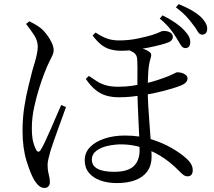

<svg xmlns="http://www.w3.org/2000/svg" viewBox="-20 -852 1040 931"><path d="M833.5 -671.4Q820.7 -692.3 803.1 -714.2Q785.4 -736.2 754.5 -762.1L768.4 -777.6Q804.6 -759.3 830.1 -741.7Q855.5 -724 872.6 -705.9Q889.7 -688 896.7 -673.5Q903.7 -659 902.3 -643.4Q901.5 -630.1 894.3 -624.1Q887 -618 876.5 -618.8Q864.7 -619.6 855.6 -634.9Q846.5 -650.3 833.5 -671.4ZM914.9 -734Q900.2 -754.2 882.4 -773.3Q864.5 -792.4 833 -816.5L846.7 -832Q884.2 -816.5 908.9 -802.3Q933.6 -788.2 952.1 -771.6Q969.9 -754 978 -738.5Q986.1 -723 984.5 -708.9Q983.7 -696.6 976.7 -690Q969.6 -683.5 958.5 -684.2Q946.3 -685 938 -700.4Q929.7 -715.7 914.9 -734ZM443.5 -694.2Q473.6 -674.1 499.2 -665.1Q524.7 -656 557.2 -656Q606.6 -656 650.8 -665.7Q695 -675.4 716.7 -682Q743.1 -690.6 754.4 -696.3Q765.7 -702.1 773.2 -702.1Q792.2 -702.1 805.1 -694.7Q818.1 -687.3 818.1 -672.7Q818.1 -664.7 813 -658.2Q808 -651.7 799.2 -647.7Q784.1 -641.3 757 -634.2Q729.9 -627.1 697.1 -620.7Q664.4 -614.4 630.9 -610.1Q597.4 -605.8 570.2 -605.8Q539.5 -605.8 514.7 -612.8Q490 -619.7 469.5 -636.3Q449.1 -652.9 429 -680.1ZM411 -483.8Q431.5 -469.6 450.8 -457.4Q470 -445.2 494.3 -438.3Q518.5 -431.4 553.4 -431.4Q590.8 -431.4 622.3 -436.3Q653.9 -441.2 674 -445.3Q711.9 -453.1 744 -463.8Q776.2 -474.5 798.4 -483.5Q818.5 -492 827.3 -496.8Q836 -501.7 839.6 -501.7Q845.4 -501.7 853.8 -500.3Q862.2 -498.9 870.2 -495.2Q878.2 -491.5 883.7 -485.8Q889.2 -480.1 889.2 -471.3Q889.2 -461.8 881.9 -453.1Q874.6 -444.5 856.6 -437.2Q820.9 -423.2 770.8 -410.5Q720.6 -397.8 675.7 -390.8Q644.1 -386.1 615.8 -383.2Q587.5 -380.3 556.2 -380.3Q523.1 -380.3 495 -388.5Q466.9 -396.7 442.8 -416.3Q418.8 -435.8 396 -469.5ZM592.1 -613.7 624.1 -627.7Q640.1 -625.2 654 -621.5Q667.8 -617.9 679.8 -613.5Q691.9 -609.1 701.7 -602.1Q711.2 -596.7 712.8 -589.1Q714.4 -581.4 709.6 -567.4Q701.4 -540.9 698.9 -502.6Q696.4 -464.2 696.4 -418.6Q696.4 -380.8 699.2 -333.4Q702 -286 705.8 -239.1Q709.5 -192.1 712.3 -153Q715.1 -113.9 715.1 -91.9Q715.1 -50 694.4 -21.2Q673.7 7.5 636.1 21.6Q598.4 35.7 546.6 35.7Q502.3 35.7 466.9 23.1Q431.5 10.6 411.2 -14.1Q390.8 -38.7 390.8 -75.1Q390.8 -112.2 416.9 -139Q443.1 -165.7 487.2 -180.2Q531.4 -194.8 585.4 -194.8Q656.7 -194.8 714.3 -176.5Q771.9 -158.1 813.7 -133.5Q855.6 -108.9 877.9 -88.6Q895.5 -74.1 905 -59.1Q914.6 -44.1 914.6 -26.3Q914.6 -13.8 908.7 -5.4Q902.8 3 889.6 3Q878.3 3 868.9 -4.2Q859.4 -11.5 849.3 -22.1Q804.4 -68.2 757.2 -96.5Q710 -124.8 662.3 -138.4Q614.5 -152 567.7 -152Q537.1 -152 503.9 -145Q470.6 -138 448 -121.4Q425.4 -104.9 425.4 -77.6Q425.4 -48.3 453.1 -33.6Q480.8 -18.9 534.2 -18.9Q598.9 -18.9 627.9 -45.9Q656.9 -72.8 656.9 -123.8Q656.9 -148.2 655.2 -186.8Q653.5 -225.3 651.4 -268.6Q649.3 -311.9 647.7 -352.9Q646 -393.8 646 -423.6Q646 -449.2 646.3 -476.1Q646.5 -502.9 646.5 -526.2Q646.5 -549.4 645.4 -563.3Q644.4 -588 625.7 -598.8Q606.9 -609.7 592.1 -613.7ZM106.3 -735.9 122.6 -748.7Q135.7 -742.3 149.1 -734.7Q162.6 -727.1 176.2 -716.6Q191.6 -704.6 206.3 -685.2Q221 -665.9 230.6 -645.4Q240.3 -624.9 240.3 -608.6Q240.3 -596.9 234.6 -584.1Q228.8 -571.3 218.9 -552Q208.9 -532.6 196.5 -500.5Q186.1 -474.7 171.6 -429.7Q157.1 -384.8 145.7 -332.6Q134.4 -280.4 134.4 -231.1Q134.4 -191.4 140.1 -167.5Q145.7 -143.5 154.5 -126.9Q159.7 -117 165.6 -116.4Q171.5 -115.8 177.7 -125.8Q185.5 -137.6 198.6 -165.3Q211.7 -193 226.4 -226.9Q241.2 -260.8 254.7 -292.4Q268.2 -323.9 276.8 -342.9L299.9 -332.9Q292.7 -312.3 282.1 -283Q271.4 -253.6 260.1 -222.6Q248.7 -191.6 239.7 -165.1Q230.6 -138.6 225.6 -123.1Q219 -100.1 214.9 -82.6Q210.7 -65.1 210.7 -51.9Q210.7 -28 216.3 -6.8Q221.9 14.5 221.9 31.2Q221.9 43.5 215 51.4Q208.1 59.4 195.7 59.4Q182.1 59.4 170.1 50Q158.2 40.6 146.3 21.6Q128 -9.3 108.6 -72Q89.3 -134.7 89.3 -217.9Q89.3 -280 98.3 -336.3Q107.2 -392.6 118.8 -437.6Q130.4 -482.5 136.6 -508.6Q141.8 -525.7 147.9 -546.6Q154 -567.5 158.6 -588.6Q163.1 -609.7 163.1 -626.3Q163.1 -655 144.3 -683.6Q125.4 -712.2 106.3 -735.9Z"/></svg>

Font: Noto Serif JP
Style: Regular
Weight: 200
Designer: Ryoko NISHIZUKA 西塚涼子 (kana & ideographs); Frank Grießhammer (Latin, Greek & Cyrillic); Wenlong ZHANG 张文龙 (bopomofo); San
Foundry: Adobe
Version: Version 2.001;hotconv 1.1.0;makeotfexe 2.6.0